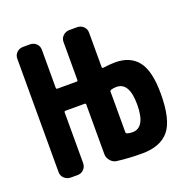

<svg xmlns="http://www.w3.org/2000/svg" viewBox="-101 -615 701 717"><g transform="rotate(-20 250.0 -257.0)"><path d="M313.5 -251V-89.8Q313.5 -85 318.4 -83Q328.1 -80.1 338.9 -80.1Q390.6 -80.1 390.6 -171.9Q390.6 -259.8 339.8 -259.8Q328.1 -259.8 318.4 -256.8Q313.5 -254.9 313.5 -251ZM64.5 0Q49.8 0 39.1 -9.8Q28.3 -19.5 28.3 -35.2V-485.4Q28.3 -500 38.6 -509.8Q48.8 -519.5 64.5 -519.5H90.8Q105.5 -519.5 115.7 -509.8Q126 -500 126 -485.4V-334Q126 -329.1 130.9 -329.1H207Q211.9 -329.1 211.9 -334V-485.4Q211.9 -500 222.7 -509.8Q233.4 -519.5 248 -519.5H278.3Q293 -519.5 303.2 -509.8Q313.5 -500 313.5 -485.4V-347.7Q313.5 -343.8 318.4 -343.8Q348.6 -347.7 366.2 -347.7Q426.8 -347.7 457 -308.6Q487.3 -269.5 487.3 -179.7Q487.3 -76.2 453.1 -34.7Q418.9 6.8 345.7 6.8Q293.9 6.8 248 1Q233.4 0 222.7 -12.2Q211.9 -24.4 211.9 -39.1V-236.3Q211.9 -241.2 207 -241.2H130.9Q126 -241.2 126 -236.3V-35.2Q126 -20.5 116.2 -10.3Q106.4 0 90.8 0Z"/></g></svg>

Font: Rounded-L Mgen+ 1m medium
Style: Regular
Weight: 500
Designer: [Source Han Sans]
Ryoko NISHIZUKA  (kana & ideographs); Paul D. Hunt (Latin, Greek & Cyrillic); Wenlong ZHANG  (bopomofo
Version: Version 1.059.20150602